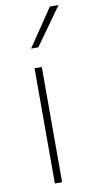

<svg xmlns="http://www.w3.org/2000/svg" viewBox="-91 -847 434 886"><g transform="rotate(-10 125.5 -404.0)"><path d="M91.5 0V-540H125.5V0ZM91.5 -632 210.5 -808H251L125.5 -632Z"/></g></svg>

Font: Encode Sans SmExp Th
Style: Regular
Weight: 100
Width: 6
Designer: Multiple Designers
Foundry: Impallari Type
Version: Version 3.002; ttfautohint (v1.8.3) -l 8 -r 50 -G 200 -x 14 